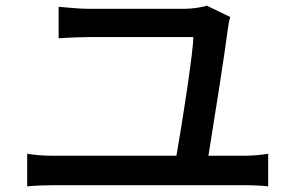

<svg xmlns="http://www.w3.org/2000/svg" viewBox="-20 -706 1040 678"><path d="M168 -156H603Q621 -258 641 -393.5Q661 -529 663 -575H290Q253 -575 187 -571V-682Q259 -675 289 -675H635Q652 -675 676 -678.5Q700 -682 710 -686L793 -646Q788 -631 785 -607Q777 -544 755 -402Q733 -260 716 -156H840Q883 -156 927 -163V-48Q891 -52 840 -52H168Q119 -52 76 -48V-163Q118 -156 168 -156Z"/></svg>

Font: Sinter Medium
Style: Regular
Weight: 500
Foundry: Adobe & rsms
Version: Version 1.000